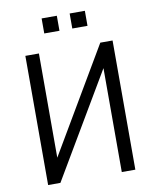

<svg xmlns="http://www.w3.org/2000/svg" viewBox="-95 -960 833 1032"><g transform="rotate(-10 321.0 -444.0)"><path d="M83 0V-705H157V-104H138L492 -705H559V0H485V-601H505L150 0ZM357 -806V-888H440V-806ZM204 -806V-888H287V-806Z"/></g></svg>

Font: Nunito Sans 10pt Condensed
Style: Regular
Weight: 400
Width: 3
Designer: Vernon Adams
Foundry: Vernon Adams
Version: Version 3.101;gftools[0.9.27]